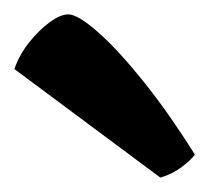

<svg xmlns="http://www.w3.org/2000/svg" viewBox="-20 -811 291 267"><path d="M203 -564 0 -715Q7 -735 20.5 -752Q34 -769 49 -780Q64 -791 75 -791Q88 -791 115.5 -767Q143 -743 178.5 -699Q214 -655 251 -596Q246 -589 233 -579Q220 -569 203 -564Z"/></svg>

Font: Texturina Black
Style: Regular
Weight: 900
Designer: Guillermo Torres Carreño
Foundry: Omnibus-Type
Version: Version 1.002; ttfautohint (v1.8.3)